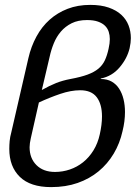

<svg xmlns="http://www.w3.org/2000/svg" viewBox="-20 -755 562 785"><path d="M392 -432Q418 -432 436.5 -421.5Q455 -411 467 -392.5Q479 -374 485 -349.5Q491 -325 491 -297Q491 -278 488.5 -258.5Q486 -239 481 -219Q470 -169 445 -127Q420 -85 383 -54.5Q346 -24 297.5 -7Q249 10 189 10Q104 10 61 -32Q18 -74 18 -146Q18 -162 19.5 -178.5Q21 -195 26 -213L96 -517Q107 -565 129 -605.5Q151 -646 183 -674.5Q215 -703 256.5 -719Q298 -735 349 -735Q393 -735 424.5 -724Q456 -713 476 -694.5Q496 -676 505.5 -651.5Q515 -627 515 -599Q515 -581 510 -558Q500 -516 469 -479.5Q438 -443 392 -434ZM106 -190Q101 -168 101 -153Q101 -108 129 -80Q157 -52 205 -52Q236 -52 265.5 -62Q295 -72 319.5 -91.5Q344 -111 362 -140Q380 -169 388 -206Q397 -246 397 -279Q397 -329 375.5 -357.5Q354 -386 308 -386Q270 -386 226 -371Q182 -356 139 -336ZM151 -387Q183 -405 209.5 -415.5Q236 -426 268 -432Q311 -440 338 -450Q365 -460 382 -474Q399 -488 408.5 -508Q418 -528 424 -556Q429 -578 429 -595Q429 -611 424.5 -625Q420 -639 409.5 -649.5Q399 -660 381 -666.5Q363 -673 336 -673Q299 -673 273 -660Q247 -647 229 -626Q211 -605 200 -578Q189 -551 183 -523Z"/></svg>

Font: Libra Sans Modern
Style: Italic
Weight: 400
Italic angle: -12°
Foundry: Stefan Peev, Context Ltd
Version: Version 1.000